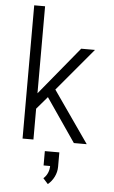

<svg xmlns="http://www.w3.org/2000/svg" viewBox="-63 -777 626 1055"><g transform="rotate(5 250.0 -249.0)"><path d="M436 0H365L201 -239L142 -170V0H82V-735H142V-255L360 -520H436L238 -284ZM242 237 215 207Q230 194 238 175.5Q246 157 246 137H210V58H290V137Q290 166 277 192.5Q264 219 242 237Z"/></g></svg>

Font: Iosevka Fixed SS04 Light
Style: Regular
Weight: 300
Monospace: yes
Designer: Belleve Invis
Foundry: Belleve Invis
Version: Version 32.5.0